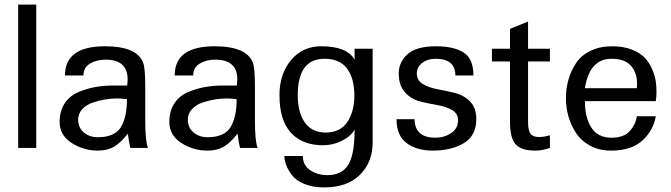

<svg xmlns="http://www.w3.org/2000/svg" viewBox="-20 -648 2939 841"><path d="M138.7 0H59.6V-627.9H138.7Z M536.1 -213.9Q506.8 -216.8 492.2 -216.8Q466.8 -216.8 440.4 -212.4Q414.1 -208 386.2 -198.7Q358.4 -189.5 340.3 -169.9Q322.3 -150.4 322.3 -124Q322.3 -88.9 347.2 -67.9Q372.1 -46.9 408.2 -46.9Q482.4 -46.9 509.3 -90.8Q536.1 -134.8 536.1 -213.9ZM627.9 0H550.8Q543.9 -30.3 540 -62.5Q508.8 -22.5 479.5 -5.4Q450.2 11.7 408.2 11.7Q345.7 11.7 293.5 -22Q241.2 -55.7 241.2 -114.3Q241.2 -161.1 262.7 -194.3Q284.2 -227.5 321.3 -243.7Q358.4 -259.8 396.5 -266.6Q434.6 -273.4 477.5 -273.4H537.1Q539.1 -291 539.1 -299.8Q539.1 -386.7 442.4 -386.7Q403.3 -386.7 374.5 -369.6Q345.7 -352.5 345.7 -317.4H264.6Q264.6 -445.3 439.5 -445.3Q581.1 -445.3 607.4 -372.1Q616.2 -349.6 616.2 -264.6V-122.1Q616.2 -29.3 627.9 0Z M1016.6 -213.9Q987.3 -216.8 972.7 -216.8Q947.3 -216.8 920.9 -212.4Q894.5 -208 866.7 -198.7Q838.9 -189.5 820.8 -169.9Q802.7 -150.4 802.7 -124Q802.7 -88.9 827.6 -67.9Q852.5 -46.9 888.7 -46.9Q962.9 -46.9 989.7 -90.8Q1016.6 -134.8 1016.6 -213.9ZM1108.4 0H1031.2Q1024.4 -30.3 1020.5 -62.5Q989.3 -22.5 960 -5.4Q930.7 11.7 888.7 11.7Q826.2 11.7 773.9 -22Q721.7 -55.7 721.7 -114.3Q721.7 -161.1 743.2 -194.3Q764.6 -227.5 801.8 -243.7Q838.9 -259.8 877 -266.6Q915 -273.4 958 -273.4H1017.6Q1019.5 -291 1019.5 -299.8Q1019.5 -386.7 922.9 -386.7Q883.8 -386.7 855 -369.6Q826.2 -352.5 826.2 -317.4H745.1Q745.1 -445.3 919.9 -445.3Q1061.5 -445.3 1087.9 -372.1Q1096.7 -349.6 1096.7 -264.6V-122.1Q1096.7 -29.3 1108.4 0Z M1532.2 -229.5Q1532.2 -303.7 1500.5 -347.2Q1468.8 -390.6 1401.4 -390.6Q1284.2 -390.6 1284.2 -231.4Q1284.2 -155.3 1315.4 -111.3Q1346.7 -67.4 1406.2 -67.4Q1470.7 -67.4 1501.5 -113.8Q1532.2 -160.2 1532.2 -229.5ZM1612.3 -24.4Q1612.3 62.5 1556.6 117.7Q1501 172.9 1400.4 172.9Q1349.6 172.9 1313 157.7Q1276.4 142.6 1258.8 119.1Q1241.2 95.7 1233.4 74.7Q1225.6 53.7 1225.6 35.2H1306.6Q1306.6 76.2 1338.9 97.7Q1371.1 119.1 1415 119.1Q1476.6 119.1 1504.9 74.7Q1533.2 30.3 1533.2 -80.1Q1515.6 -49.8 1476.6 -30.8Q1437.5 -11.7 1395.5 -11.7Q1304.7 -11.7 1254.4 -66.4Q1204.1 -121.1 1204.1 -231.4Q1204.1 -324.2 1254.9 -384.8Q1305.7 -445.3 1386.7 -445.3Q1500 -445.3 1533.2 -386.7V-434.6H1612.3Z M2066.4 -127Q2066.4 -53.7 2011.7 -21Q1957 11.7 1876 11.7Q1804.7 11.7 1760.7 -21.5Q1716.8 -54.7 1716.8 -126H1795.9Q1796.9 -44.9 1886.7 -44.9Q1925.8 -44.9 1956.1 -64.9Q1986.3 -85 1986.3 -121.1Q1986.3 -151.4 1959.5 -166.5Q1932.6 -181.6 1894.5 -188Q1856.4 -194.3 1818.4 -204.1Q1780.3 -213.9 1753.4 -244.1Q1726.6 -274.4 1726.6 -326.2Q1726.6 -376 1765.1 -410.6Q1803.7 -445.3 1889.6 -445.3Q1967.8 -445.3 2010.7 -418Q2053.7 -390.6 2053.7 -317.4H1974.6Q1974.6 -390.6 1887.7 -390.6Q1853.5 -390.6 1829.6 -372.6Q1805.7 -354.5 1805.7 -326.2Q1805.7 -295.9 1832.5 -279.8Q1859.4 -263.7 1897.9 -256.8Q1936.5 -250 1974.6 -240.2Q2012.7 -230.5 2039.6 -202.6Q2066.4 -174.8 2066.4 -127Z M2388.7 0Q2354.5 11.7 2324.2 11.7Q2263.7 11.7 2238.8 -15.6Q2213.9 -43 2213.9 -114.3V-378.9H2134.8V-434.6H2213.9V-521.5L2293 -553.7V-434.6H2388.7V-378.9H2293V-114.3Q2293 -75.2 2304.2 -61.5Q2315.4 -47.9 2339.8 -47.9Q2365.2 -47.9 2388.7 -55.7Z M2769.5 -261.7Q2770.5 -268.6 2770.5 -281.2Q2770.5 -329.1 2743.7 -359.9Q2716.8 -390.6 2658.2 -390.6Q2562.5 -390.6 2542 -261.7ZM2852.5 -138.7Q2841.8 -76.2 2793.5 -32.2Q2745.1 11.7 2656.2 11.7Q2604.5 11.7 2564.9 -9.8Q2525.4 -31.2 2502.9 -65.9Q2480.5 -100.6 2469.7 -138.7Q2459 -176.8 2459 -216.8Q2459 -259.8 2469.7 -298.3Q2480.5 -336.9 2502.9 -371.1Q2525.4 -405.3 2566.4 -425.3Q2607.4 -445.3 2662.1 -445.3Q2710.9 -445.3 2747.6 -430.7Q2784.2 -416 2804.2 -395Q2824.2 -374 2836.4 -345.2Q2848.6 -316.4 2852.1 -293.5Q2855.5 -270.5 2855.5 -246.1Q2855.5 -223.6 2852.5 -205.1H2542Q2542 -132.8 2570.3 -88.9Q2598.6 -44.9 2658.2 -44.9Q2711.9 -44.9 2737.8 -73.2Q2763.7 -101.6 2769.5 -138.7Z"/></svg>

Font: Padauk
Style: Regular
Weight: 400
Designer: Debbi Hosken
Foundry: SIL
Version: Version 3.003; ttfautohint (v1.8.2) -l 8 -r 50 -G 200 -x 14 